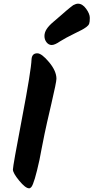

<svg xmlns="http://www.w3.org/2000/svg" viewBox="-20 -1034 507 1041"><path d="M377 -1006Q392 -1014 403 -1014Q427 -1014 447 -986.5Q467 -959 467 -937Q467 -915 463.5 -905.5Q460 -896 447.5 -887Q435 -878 423.5 -872Q412 -866 384.5 -852.5Q357 -839 340.5 -830Q324 -821 306 -810Q277 -790 260.5 -790Q244 -790 232.5 -804.5Q221 -819 221 -838.5Q221 -858 233 -876.5Q245 -895 269.5 -915.5Q294 -936 312.5 -952.5Q331 -969 340 -976.5Q349 -984 360 -993Q371 -1002 377 -1006ZM151 -712Q153 -745 182 -745Q206 -745 246 -697Q286 -649 286 -607Q286 -589 258.5 -471.5Q231 -354 221.5 -307.5Q212 -261 205 -224.5Q198 -188 194 -167Q166 -39 150 -20Q144 -13 138 -13Q118 -13 84 -54.5Q50 -96 50 -115Q50 -134 99.5 -393.5Q149 -653 151 -712Z"/></svg>

Font: Kalam
Style: Bold
Weight: 700
Version: Version 2.001;PS 1.0;hotconv 1.0.79;makeotf.lib2.5.61930; tt